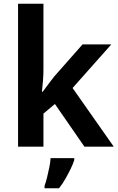

<svg xmlns="http://www.w3.org/2000/svg" viewBox="-20 -780 630 1021"><path d="M211 -407Q211 -383 208.5 -350Q206 -317 203 -292H207Q214 -302 225.5 -317Q237 -332 248.5 -347.5Q260 -363 269 -374L419 -544H572L366 -312L585 0H429L272 -227L211 -176V0H76V-760H211ZM375 71Q368 93 355.5 118.5Q343 144 328 170.5Q313 197 294 221H217V208Q224 189 230.5 162.5Q237 136 242.5 108.5Q248 81 249 61H375Z"/></svg>

Font: Noto Sans Oriya SemiBold
Style: Regular
Weight: 600
Version: Version 2.003